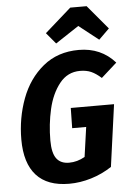

<svg xmlns="http://www.w3.org/2000/svg" viewBox="-62 -991 715 1052"><g transform="rotate(-5 295.0 -464.5)"><path d="M590 -623 504 -546Q475 -572 449 -583.5Q423 -595 388 -595Q319 -595 275 -539.5Q231 -484 212 -401Q193 -318 193 -229Q193 -160 216 -129.5Q239 -99 285 -99Q330 -99 372 -123L395 -286H318L320 -397H558L511 -56Q458 -21 397 -2.5Q336 16 276 16Q156 16 95.5 -51Q35 -118 35 -248Q35 -366 74.5 -472Q114 -578 194.5 -644Q275 -710 391 -710Q513 -710 590 -623ZM271 -756 220 -817 365 -945H455L566 -813L508 -756L400 -841Z"/></g></svg>

Font: Fira Sans Condensed
Style: Bold Italic
Weight: 700
Width: 3
Italic angle: -8°
Designer: Carrois Corporate & Edenspiekermann AG
Foundry: Carrois Corporate GbR & Edenspiekermann AG
Version: Version 4.203